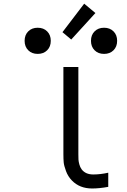

<svg xmlns="http://www.w3.org/2000/svg" viewBox="-20 -1040 707 1070"><path d="M583.3 1.3Q533.9 10.4 493.5 10.4Q423.8 10.4 380.9 -33.9Q358.7 -56.6 347.7 -86.9Q336.6 -117.2 335 -135.1Q333.3 -153 333.3 -181.6V-666.7H416.7V-181.6Q416.7 -161.5 417.3 -150.4Q418 -139.3 422.2 -123.7Q426.4 -108.1 434.9 -96.4Q456.4 -67.7 500 -67.7Q539.1 -67.7 583.3 -77.5ZM507.2 -865.2Q527.3 -885.4 559.9 -885.4Q592.4 -885.4 612.6 -865.2Q632.8 -845.1 632.8 -812.5Q632.8 -779.9 612.6 -759.8Q592.4 -739.6 559.9 -739.6Q527.3 -739.6 507.2 -759.8Q487 -779.9 487 -812.5Q487 -845.1 507.2 -865.2ZM137.4 -865.2Q157.6 -885.4 190.1 -885.4Q222.7 -885.4 242.8 -865.2Q263 -845.1 263 -812.5Q263 -779.9 242.8 -759.8Q222.7 -739.6 190.1 -739.6Q157.6 -739.6 137.4 -759.8Q117.2 -779.9 117.2 -812.5Q117.2 -845.1 137.4 -865.2ZM449.2 -1019.5 511.7 -967.4 377 -819.7 328.1 -860.7Z"/></svg>

Font: Monoid
Style: Regular
Weight: 400
Width: 4
Monospace: yes
Designer: Andreas Larsen (@larsenwork)
Version: Version 0.61